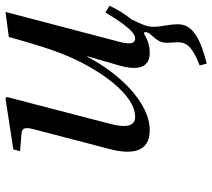

<svg xmlns="http://www.w3.org/2000/svg" viewBox="-56 -486 757 684"><g transform="rotate(-90 322.0 -143.5)"><path d="M126 -450 188 -445C212 -443 211 -428 203 -397L134 -133C113 -53 121 12 201 12C297 12 402 -94 462 -210H464L431 -96C412 -29 424 12 477 12C500 12 522 5 542 -7C546 -9 550 -10 550 -4C550 20 512 30 512 74C512 86 514 101 514 112C514 143 498 164 431 190L438 215C520 194 578 168 578 113C578 77 569 57 569 24C569 3 577 -16 596 -54C615 -77 631 -104 644 -131L620 -146C600 -112 556 -40 528 -40C507 -40 507 -63 515 -94L622 -502L533 -490C504 -388 488 -335 462 -274C418 -173 331 -40 248 -40C216 -40 208 -70 223 -128L319 -497L314 -502L132 -474Z"/></g></svg>

Font: Heuristica
Style: Italic
Weight: 400
Italic angle: -13°
Version: Version 1.0.1